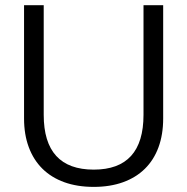

<svg xmlns="http://www.w3.org/2000/svg" viewBox="-20 -711 726 744"><path d="M612.3 -252Q612.3 -189.5 594.2 -140.4Q576.2 -91.3 541.5 -57.1Q506.8 -22.9 456.8 -4.9Q406.7 13.2 343.3 13.2Q279.3 13.2 229.2 -4.9Q179.2 -22.9 144.5 -57.1Q109.9 -91.3 91.6 -140.4Q73.2 -189.5 73.2 -252V-690.9H149.4V-266.1Q149.4 -53.7 343.3 -53.7Q536.1 -53.7 536.1 -266.1V-690.9H612.3Z"/></svg>

Font: SakalBharati
Style: Regular
Weight: 400
Designer: CDAC GIST
Foundry: CDAC
Version: 13.02